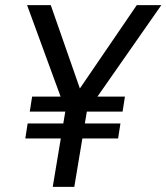

<svg xmlns="http://www.w3.org/2000/svg" viewBox="-20 -730 650 750"><path d="M252.3 -326.3 514.3 -710H610.2L320 -294.5ZM242 -336H326.2L270.2 0H186ZM88 -247.7H450.5L441.3 -189H78.8ZM105.5 -352.7H468L458.8 -294H96.3ZM85.8 -710H178.3L312.3 -326.3L238 -294.5Z"/></svg>

Font: Oak Sans Light Italic
Style: Regular
Weight: 400
Italic angle: -9.5°
Foundry: Erik Kennedy, Walven
Version: Version 1.000;Glyphs 3.1.2 (3151)